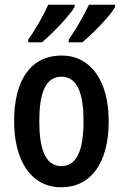

<svg xmlns="http://www.w3.org/2000/svg" viewBox="-20 -786 522 816"><path d="M100 -606H158C201 -642 274 -717 297 -756V-766H185C168 -727 130 -659 100 -618ZM272 -606H330C381 -649 450 -721 469 -756V-766H358C340 -727 302 -659 272 -618ZM240 10C366 10 442 -93 442 -271C442 -443 365 -550 242 -550C113 -550 40 -449 40 -271C40 -108 109 10 240 10ZM241 -80C170 -80 147 -159 147 -271C147 -381 169 -460 241 -460C312 -460 335 -382 335 -271C335 -143 304 -80 241 -80Z"/></svg>

Font: Kathrein 67 Medium Condensed
Style: Regular
Weight: 500
Width: 3
Designer: Lazydogs Typefoundry, based on Open Sans by Ascender Corporation
Foundry: Lazydogs Typefoundry
Version: Version 1.003;PS 001.003;hotconv 1.0.88;makeotf.lib2.5.64775